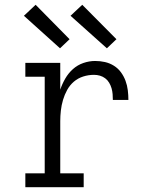

<svg xmlns="http://www.w3.org/2000/svg" viewBox="-20 -783 640 803"><path d="M86 0V-58H167V-462H86V-520H232V-408Q240 -432 253 -454.5Q266 -477 285 -494Q304 -511 328.5 -519.5Q353 -528 378 -528Q399 -528 419 -523.5Q439 -519 456.5 -508Q474 -497 486 -480.5Q498 -464 505 -445Q512 -426 514.5 -405.5Q517 -385 517 -365H452Q452 -377 451 -389.5Q450 -402 446.5 -414Q443 -426 436.5 -437Q430 -448 420 -455.5Q410 -463 398 -466.5Q386 -470 373 -470Q350 -470 328 -463Q306 -456 289 -441.5Q272 -427 261 -407Q250 -387 243.5 -365Q237 -343 234.5 -320.5Q232 -298 232 -276V-58H330V0ZM427 -581 275 -717 324 -763 467 -619ZM231 -581 80 -717 129 -763 271 -619Z"/></svg>

Font: Iosevka Etoile Light
Style: Regular
Weight: 300
Designer: Belleve Invis
Foundry: Belleve Invis
Version: Version 25.0.1; ttfautohint (v1.8.4)